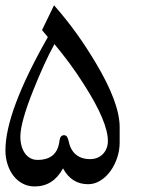

<svg xmlns="http://www.w3.org/2000/svg" viewBox="-25 -667 545 710"><path d="M417.5 -140.1Q417.5 -110.8 408.2 -83.3Q398.9 -55.7 383.1 -33.9Q367.2 -12.2 345.9 1Q324.7 14.2 300.8 14.2Q239.7 14.2 208 -44.4Q171.9 22.5 103 22.5Q79.6 22.5 59.6 12.2Q39.6 2 25.4 -16.1Q11.2 -34.2 3.2 -58.6Q-4.9 -83 -4.9 -111.3Q-4.9 -254.4 151.9 -529.8L130.4 -555.7L174.8 -647.5Q219.2 -597.2 257.3 -544.2Q295.4 -491.2 329.6 -433.6Q417.5 -286.6 417.5 -196.8ZM374 -145.5Q374 -216.3 285.6 -354.5Q257.8 -398.4 230.5 -435.1Q203.1 -471.7 176.3 -503.9Q156.7 -468.3 137.7 -426.5Q118.7 -384.8 99.1 -335.9Q50.3 -214.8 50.3 -161.6Q50.3 -143.1 54.7 -127.2Q59.1 -111.3 67.4 -99.9Q75.7 -88.4 87.4 -82Q99.1 -75.7 113.8 -75.7Q186.5 -75.7 194.8 -145.5Q197.3 -167 211.4 -167Q218.8 -167 222.4 -161.9Q226.1 -156.7 228.5 -146Q235.4 -112.3 255.6 -95.5Q275.9 -78.6 308.1 -78.6Q322.8 -78.6 334.7 -83.5Q346.7 -88.4 355.5 -97.4Q364.3 -106.4 369.1 -118.7Q374 -130.9 374 -145.5Z"/></svg>

Font: XB Kayhan
Style: Regular
Weight: 400
Designer: Behnam
Foundry: Irmug
Version: Version 7.300 2009